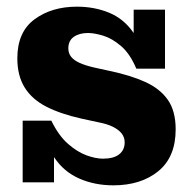

<svg xmlns="http://www.w3.org/2000/svg" viewBox="-20 -547 575 576"><path d="M320 9Q264 9 217.5 -11.5Q171 -32 142.5 -75Q114 -118 111 -185H134Q156 -140 184 -115.5Q212 -91 239.5 -81Q267 -71 289 -71Q321 -71 337.5 -84Q354 -97 354 -120Q354 -135 345 -146.5Q336 -158 319 -166.5Q302 -175 276 -180L225 -191Q162 -205 119 -227Q76 -249 54 -284.5Q32 -320 32 -372Q32 -451 83.5 -489Q135 -527 211 -527Q263 -527 307 -509Q351 -491 379.5 -450Q408 -409 411 -341H389Q370 -386 343 -409Q316 -432 289.5 -440Q263 -448 244 -448Q218 -448 201.5 -436.5Q185 -425 185 -402Q185 -387 193.5 -376.5Q202 -366 218.5 -358.5Q235 -351 260 -345L310 -334Q372 -321 416 -301Q460 -281 483.5 -247.5Q507 -214 507 -159Q507 -76 455 -33.5Q403 9 320 9ZM48 0V-185H111L142 -136V0ZM411 -341 381 -390V-518H475V-341Z"/></svg>

Font: Montagu Slab 144pt
Style: Bold
Weight: 700
Designer: Florian Karsten
Foundry: Florian Karsten
Version: Version 1.000